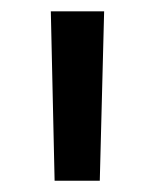

<svg xmlns="http://www.w3.org/2000/svg" viewBox="-20 -799 272 340"><path d="M164.4 -778.9 156.7 -478.9H76.7L70 -778.9Z"/></svg>

Font: Paperlogy 5 Medium
Style: Regular
Weight: 500
Designer: redesigned by Lee Juim, glyphs from Gmarket Sans & Montserrat
Foundry: PT&
Version: Version 1.001